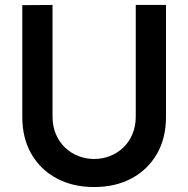

<svg xmlns="http://www.w3.org/2000/svg" viewBox="-20 -740 760 775"><path d="M360 15Q274.2 15 208.8 -20Q143.5 -54.9 106.8 -118.4Q70 -181.8 70 -267.5V-719.2L192 -720V-270.7Q192 -230 205.8 -198Q219.5 -166.1 243.1 -143.8Q266.8 -121.5 297 -109.9Q327.3 -98.3 360 -98.3Q393.5 -98.3 423.8 -110.1Q454.1 -121.9 477.5 -144.2Q500.9 -166.5 514.5 -198.5Q528 -230.4 528 -270.7V-720H650V-267.5Q650 -181.9 613.2 -118.5Q576.5 -55 511.2 -20Q445.8 15 360 15Z"/></svg>

Font: Manrope ExtraLight
Style: Regular
Weight: 200
Designer: Mikhail Sharanda
Foundry: Mikhail Sharanda
Version: Version 4.505